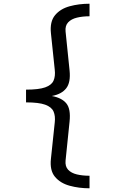

<svg xmlns="http://www.w3.org/2000/svg" viewBox="-20 -877 655 1036"><path d="M463.1 -856.9V-789.2Q425.6 -789.2 395.1 -781.8Q364.6 -774.4 347.7 -756.4Q330.8 -738.5 333.8 -707.2L355.4 -496.9Q362.1 -432.3 337.2 -400.5Q312.3 -368.7 259.5 -359Q313.3 -349.2 337.9 -319.2Q362.6 -289.2 355.4 -221L333.8 -10.8Q330.8 21 347.7 39Q364.6 56.9 394.9 64.1Q425.1 71.3 463.1 71.3V139Q405.6 139 355.4 125.1Q305.1 111.3 276.4 76.7Q247.7 42.1 254.9 -21L275.4 -215.9Q279.5 -250.8 269 -275.1Q258.5 -299.5 223.8 -312.1Q189.2 -324.6 120.5 -324.6V-393.3Q189.2 -393.3 223.8 -405.6Q258.5 -417.9 269 -442.1Q279.5 -466.2 275.4 -501L254.9 -696.9Q248.2 -760 276.7 -794.6Q305.1 -829.2 355.4 -843.1Q405.6 -856.9 463.1 -856.9Z"/></svg>

Font: FiraCode Nerd Font
Style: Regular
Weight: 400
Designer: Carrois Corporate, Edenspiekermann AG, Nikita Prokopov
Foundry: Carrois Corporate, Edenspiekermann AG, Nikita Prokopov
Version: Version 6.002;Nerd Fonts 2.2.2